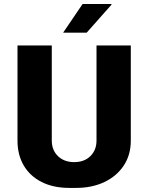

<svg xmlns="http://www.w3.org/2000/svg" viewBox="-20 -908 725 938"><path d="M318.5 10Q240.5 10 183.5 -18.8Q126.5 -47.5 96 -99.5Q65.5 -151.5 65.5 -220.5V-686H233V-221.5Q233 -174.5 263.2 -145.2Q293.5 -116 342.5 -116Q392 -116 421.8 -145.5Q451.5 -175 451.5 -221.5V-686H619V-220.5Q619 -151.5 584.8 -99.5Q550.5 -47.5 490.2 -18.8Q430 10 351.5 10ZM288.5 -748.5 383.5 -888.5H524L525 -885.5L403.5 -748.5Z"/></svg>

Font: Chivo Medium
Style: Regular
Weight: 500
Designer: Hector Gatti
Foundry: Omnibus-Type
Version: Version 2.002